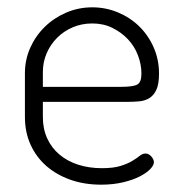

<svg xmlns="http://www.w3.org/2000/svg" viewBox="-20 -498 491 524"><path d="M232 -478Q268 -478 301 -464.5Q334 -451 359 -427Q384 -403 399 -369.5Q414 -336 414 -297Q414 -269 407 -253.5Q400 -238 388 -230.5Q376 -223 360.5 -221.5Q345 -220 329 -220H97V-178Q97 -146 109 -120Q121 -94 142.5 -76Q164 -58 193.5 -48.5Q223 -39 258 -39Q289 -39 308.5 -45Q328 -51 340.5 -58.5Q353 -66 361 -72.5Q369 -79 377 -79Q386 -79 393 -71Q400 -63 400 -55Q400 -47 390 -36.5Q380 -26 361.5 -16.5Q343 -7 316 -0.5Q289 6 256 6Q210 6 172 -7.5Q134 -21 106.5 -45Q79 -69 63.5 -103Q48 -137 48 -179V-298Q48 -335 62.5 -367.5Q77 -400 102 -424.5Q127 -449 160.5 -463.5Q194 -478 232 -478ZM310 -261Q344 -261 355 -267.5Q366 -274 366 -297Q366 -322 356.5 -347Q347 -372 329 -391Q311 -410 286.5 -422Q262 -434 232 -434Q203 -434 178.5 -423.5Q154 -413 136 -395Q118 -377 107.5 -353Q97 -329 97 -302V-261Z"/></svg>

Font: AkaAcidDosis
Style: Light
Weight: 300
Designer: Edgar Tolentino, Pablo Impallari, Igino Marini, Aka-Acid
Foundry: Edgar Tolentino, Pablo Impallari, Igino Marini, Aka-Acid
Version: Version 1.007